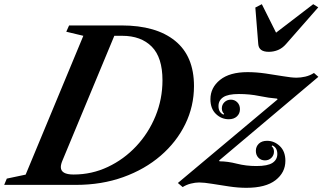

<svg xmlns="http://www.w3.org/2000/svg" viewBox="-85 -883 1540 917"><path d="M-65 0 -52.5 -30 37.5 -49 313 -712 231.5 -731.5 245 -761.5H495.5Q660.5 -761.5 751 -688.2Q841.5 -615 841.5 -472Q841.5 -375.5 799.8 -290Q758 -204.5 682.2 -139.2Q606.5 -74 503.5 -37Q400.5 0 278 0ZM266.5 -49.5Q353.5 -49.5 430.2 -85.8Q507 -122 565.8 -184.8Q624.5 -247.5 657.8 -328.8Q691 -410 691 -499.5Q691 -608.5 639.8 -660.2Q588.5 -712 498.5 -712H461L214 -118Q205.5 -98.5 205.5 -85Q205.5 -49.5 266.5 -49.5ZM787.5 10.5 764.5 -9 1240.5 -408 1238.5 -412Q1199.5 -415 1153.5 -424.5Q1107.5 -434 1056 -434Q1004 -434 981.2 -418.8Q958.5 -403.5 958.5 -376.5Q958.5 -346 982.5 -335.5L985.5 -339.5Q981 -343 977.8 -349.8Q974.5 -356.5 974.5 -365Q974.5 -383 987 -395Q999.5 -407 1017.5 -407Q1036 -407 1048.5 -394.2Q1061 -381.5 1061 -361.5Q1061 -340.5 1046.5 -327Q1032 -313.5 1007.5 -313.5Q972.5 -313.5 946.2 -338.8Q920 -364 920 -409Q920 -464.5 966 -501.5Q1012 -538.5 1097.5 -538.5Q1138.5 -538.5 1183.5 -532Q1228.5 -525.5 1268 -518.8Q1307.5 -512 1331.5 -512Q1351 -512 1373 -517Q1395 -522 1414.5 -534.5L1435.5 -516L961.5 -116.5L963.5 -112.5Q1002 -112.5 1046.2 -101.2Q1090.5 -90 1139.5 -90Q1193.5 -90 1216.5 -105.2Q1239.5 -120.5 1239.5 -147.5Q1239.5 -178 1215.5 -188.5L1212.5 -184.5Q1223.5 -175 1223.5 -159Q1223.5 -141.5 1211.2 -129.2Q1199 -117 1180.5 -117Q1161.5 -117 1149.2 -129.8Q1137 -142.5 1137 -162.5Q1137 -183 1151.2 -196.8Q1165.5 -210.5 1190.5 -210.5Q1225 -210.5 1251.5 -185.2Q1278 -160 1278 -115Q1278 -59 1231 -22.5Q1184 14 1091.5 14Q1052.5 14 1009 7.5Q965.5 1 927.5 -5.2Q889.5 -11.5 866 -11.5Q848 -11.5 826.8 -6.2Q805.5 -1 787.5 10.5ZM1198.5 -635.5Q1151.5 -635.5 1148.5 -672L1134.5 -847L1165.5 -863L1233.5 -727L1411 -863L1435 -848L1281 -672.5Q1264 -653 1243 -644.2Q1222 -635.5 1198.5 -635.5Z"/></svg>

Font: Libre Caslon Text SemiBold Italic
Style: Regular
Weight: 600
Italic angle: -22.583°
Designer: Pablo Impallari, Rodrigo Fuenzalida, Katja Schimmel
Foundry: Pablo Impallari, Rodrigo Fuenzalida
Version: Version 2.000